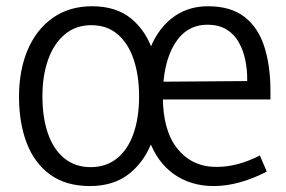

<svg xmlns="http://www.w3.org/2000/svg" viewBox="-20 -600 939 630"><path d="M275.2 10.5Q196.5 10.5 144.7 -27Q92.9 -64.5 67.6 -130.8Q42.4 -197 42.4 -282.7Q42.4 -369.2 70.8 -436.3Q99.3 -503.4 153.3 -541.4Q207.2 -579.5 282.3 -579.5Q362.1 -579.5 411.8 -537.9Q461.4 -496.3 483.5 -426.2H467.3Q491.2 -497.6 541.7 -538.5Q592.2 -579.5 662.4 -579.5Q736.7 -579.5 781.8 -544.9Q826.9 -510.2 847.1 -447.4Q867.4 -384.6 867.4 -301.6V-273.7H478.7L479.2 -331.7L791.1 -334Q791.8 -369 785.1 -402Q778.4 -434.9 763.4 -461.4Q748.5 -488 723.1 -503.4Q697.8 -518.8 660.5 -518.8Q591.3 -518.8 552.8 -455.5Q514.3 -392.2 514.3 -283.8Q514.3 -171.2 562.4 -111.8Q610.6 -52.3 690 -52.3Q724.9 -52.3 759.9 -61.5Q795 -70.7 832.6 -89.8L855.4 -37.2Q811.6 -14.1 767.3 -1.8Q723.1 10.5 681.2 10.5Q606.5 10.5 550.9 -28.4Q495.4 -67.4 468.4 -142.7H481.5Q457 -72.8 405.6 -31.2Q354.1 10.5 275.2 10.5ZM277.3 -51.6Q329 -51.6 364.7 -81Q400.4 -110.3 418.4 -162.7Q436.4 -215.1 436.4 -282.7Q436.4 -352.6 418.4 -405.5Q400.4 -458.4 365.6 -487.9Q330.8 -517.4 279.8 -517.4Q229 -517.4 193 -487.5Q157 -457.7 138.1 -404.9Q119.2 -352.2 119.2 -283.6Q119.2 -214.6 137.2 -162.3Q155.3 -109.9 190.9 -80.7Q226.6 -51.6 277.3 -51.6Z"/></svg>

Font: Yaldevi ExtraLight
Style: Regular
Weight: 200
Designer: Sol Matas, Rajitha Manaperi, Kosala Senevirathne
Foundry: Mooniak
Version: Version 1.100